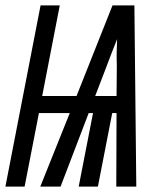

<svg xmlns="http://www.w3.org/2000/svg" viewBox="-46 -690 616 710"><path d="M-26 0 104 -670H175L110 -335H237L370 -670H451L458 0H384L385 -272H369L316 0H245L298 -272H282L178 0H103L212 -272H98L45 0ZM385 -335 386 -447Q385 -471 385.5 -496Q386 -521 387 -545Q377 -521 367.5 -496Q358 -471 349 -447L306 -335Z"/></svg>

Font: Lode Term
Style: Italic
Weight: 400
Italic angle: -11°
Monospace: yes
Designer: Belleve Invis
Foundry: Belleve Invis
Version: Version 29.2.0